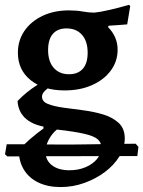

<svg xmlns="http://www.w3.org/2000/svg" viewBox="-34 -516 581 778"><path d="M245.6 -215.2Q282.2 -215.2 301.7 -237.5Q321.2 -259.7 321.2 -302.2Q321.2 -348.9 298.2 -374.9Q275.2 -400.9 235.5 -400.9Q199.4 -400.9 180.1 -378.6Q160.9 -356.3 160.9 -313.4Q160.9 -267.2 183.6 -241.2Q206.4 -215.2 245.6 -215.2ZM228.1 -149.6Q142 -149.6 90.2 -191.2Q38.5 -232.8 38.5 -302.1Q38.5 -352.3 65.1 -391Q91.8 -429.7 138.5 -451.8Q185.3 -473.9 244.8 -473.9Q276.9 -473.9 301 -469.4Q325.2 -464.8 347.8 -464.8Q370.3 -466.8 409.2 -475.7Q448 -484.6 488.5 -496.4L493.7 -491.5L481.4 -417.2Q465.2 -415.6 444.4 -414.3Q423.6 -413 407.1 -411.9L403.1 -406.9Q442.6 -367.3 442.6 -314.6Q442.6 -267.3 414.8 -229.8Q386.9 -192.3 338.6 -171Q290.3 -149.6 228.1 -149.6ZM211.4 242Q159.9 242 121.7 223.7Q83.5 205.4 62.8 171.6Q42.2 137.9 42.2 92.1Q59.5 72.3 87.4 48Q115.3 23.7 142.1 4.8V-3.1Q93.1 -12.7 66.5 -39Q39.9 -65.2 37 -106.6Q72.1 -143.4 117.9 -172.3V-189.8L179 -171.5Q156.2 -156.8 146.2 -146.1Q136.2 -135.5 136.2 -124.5Q136.2 -104.3 160.4 -94.7Q184.6 -85.1 222.8 -79.8Q261 -74.5 303.9 -69Q346.8 -63.5 385 -51.9Q423.1 -40.2 447.4 -17.4Q471.6 5.4 471.6 45.1Q471.6 82.3 450 117.6Q428.3 152.9 391.3 180.8Q354.3 208.6 307.8 225.3Q261.4 242 211.4 242ZM247.5 173.9Q283.1 173.9 312.5 161.6Q341.9 149.2 359.4 128Q376.8 106.7 376.8 81.7Q376.8 61.6 362 48.5Q347.2 35.5 308.3 26.3Q269.4 17.2 196.5 8.9Q175.4 26.5 162.9 51.2Q150.3 75.9 150.3 99.5Q150.3 133.3 176.5 153.6Q202.6 173.9 247.5 173.9ZM-4.2 117.9 -13.7 109.1 -6.8 68.7Q27.3 68.7 66.8 68.7Q106.4 68.7 143.8 69.2Q181.2 69.7 211 69.7Q240.8 69.7 255.3 69.7Q272.6 69.7 302.2 69.2Q331.9 68.7 368.4 68.2Q404.8 67.7 443.2 67.2Q481.5 66.7 515.7 66.3L526.9 79L522.5 116.4L238.1 116.9Q217 116.9 175.6 116.9Q134.2 116.9 86.1 117.4Q38.1 117.9 -4.2 117.9Z"/></svg>

Font: Alegreya
Style: Regular
Weight: 400
Designer: Juan Pablo del Peral
Foundry: Huerta Tipografica
Version: Version 2.009